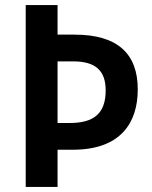

<svg xmlns="http://www.w3.org/2000/svg" viewBox="-20 -734 597 754"><path d="M521 -383C521 -521 444 -598 273 -598H206V-714H81V0H206V-146H266C454 -146 521 -252 521 -383ZM254 -251H206V-493H267C356 -493 395 -456 395 -379C395 -288 348 -251 254 -251Z"/></svg>

Font: Noto Sans Thai Looped SemiCondensed SemiBold
Style: Regular
Weight: 600
Width: 4
Designer: Sasikarn Vongin, Ben Mitchell
Foundry: The Fontpad Ltd
Version: Version 1.001